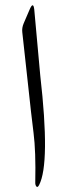

<svg xmlns="http://www.w3.org/2000/svg" viewBox="-20 -716 258 736"><path d="M92.8 -677.7Q107.4 -712.9 111.3 -679.7Q111.3 -679.7 134.3 -426.8Q172.9 -89.8 129.9 -6.8Q124 4.4 119.4 -1.2Q114.7 -6.8 115.2 -17.6Q117.7 -135.7 108.6 -206.5Q99.6 -277.3 86.9 -397L65.4 -592.8Q63.5 -609.4 70.8 -626.5Z"/></svg>

Font: Amiri Quran
Style: Regular
Weight: 400
Designer: Khaled Hosny
Version: Version 000.105